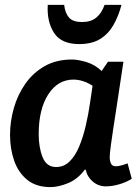

<svg xmlns="http://www.w3.org/2000/svg" viewBox="-20 -752 558 784"><path d="M421 -500H484Q469 -398 458.5 -331Q448 -264 442 -223.5Q436 -183 433 -161Q430 -139 429 -128Q428 -117 428 -109Q428 -96 433 -84.5Q438 -73 453 -73Q463 -73 477 -77Q491 -81 501 -85L518 -22Q496 -8 467 0.5Q438 9 412 9Q382 9 359 -10.5Q336 -30 330 -59H326Q297 -20 257.5 -4Q218 12 186 12Q128 12 91.5 -17.5Q55 -47 38 -95.5Q21 -144 21 -201Q21 -256 36.5 -310.5Q52 -365 83.5 -410Q115 -455 162.5 -482Q210 -509 274 -509Q298 -509 333 -498.5Q368 -488 395 -462ZM138 -204Q138 -150 154 -110Q170 -70 209 -70Q241 -70 264 -92.5Q287 -115 303 -153Q319 -191 330 -238Q341 -285 348 -334L358 -402Q318 -427 280 -427Q216 -427 177 -366.5Q138 -306 138 -204ZM476 -732Q464 -686 443 -649.5Q422 -613 388.5 -592.5Q355 -572 303 -572Q230 -572 200.5 -618Q171 -664 175 -732H242Q246 -698 262 -680Q278 -662 315 -662Q351 -662 373 -680Q395 -698 407 -732Z"/></svg>

Font: Rosario
Style: Bold Italic
Weight: 700
Italic angle: -8.05°
Designer: Hector Gatti
Foundry: Omnibus Type
Version: Version 1.101; ttfautohint (v1.8.1.43-b0c9)